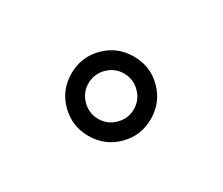

<svg xmlns="http://www.w3.org/2000/svg" viewBox="-51 -715 477 411"><g transform="rotate(30 187.0 -509.0)"><path d="M117.5 -439.5Q89 -468 89 -509Q89 -550 117.5 -578.5Q146 -607 187 -607Q228 -607 256.5 -578.5Q285 -550 285 -509Q285 -468 256.5 -439.5Q228 -411 187 -411Q146 -411 117.5 -439.5ZM147.5 -548.5Q131 -532 131 -509Q131 -486 147.5 -469.5Q164 -453 187 -453Q210 -453 226.5 -469.5Q243 -486 243 -509Q243 -532 226.5 -548.5Q210 -565 187 -565Q164 -565 147.5 -548.5Z"/></g></svg>

Font: Unna
Style: Regular
Weight: 400
Designer: Jorge de Buen U.
Foundry: Omnibus-Type
Version: Version 2.006;PS 002.006;hotconv 1.0.70;makeotf.lib2.5.58329